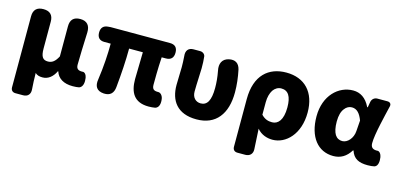

<svg xmlns="http://www.w3.org/2000/svg" viewBox="-69 -1027 3483 1673"><g transform="rotate(15 1672.5 -190.5)"><path d="M72 -183V160C72 186 88 202 114 202H162H183C225 202 249 175 245 132C241 85 240 40 239 -15C257 4 280 8 306 8C354 8 396 -23 422 -79H425C445 -18 498 14 579 14C603 14 621 12 637 9C672 -3 676 -49 670 -86C666 -110 651 -135 627 -130C626 -130 626 -130 625 -130C592 -130 573 -141 573 -179C573 -248 578 -363 582 -472C584 -533 555 -569 494 -569C434 -569 405 -539 405 -479V-208C379 -158 352 -138 315 -138C270 -138 250 -162 250 -239V-480C250 -539 220 -569 161 -569C102 -569 72 -539 72 -480Z M1219 -569H1068H767L743 -567C702 -564 681 -540 681 -498C681 -454 703 -430 747 -430H804C804 -335 797 -220 780 -102C769 -38 793 1 858 5C915 8 945 -21 950 -78C962 -199 970 -322 970 -430H1094C1093 -338 1089 -219 1089 -187C1089 -67 1133 14 1264 14C1285 14 1306 12 1323 9C1359 -1 1364 -44 1358 -81C1354 -107 1335 -133 1309 -130C1309 -130 1308 -130 1308 -130C1275 -130 1257 -141 1257 -181C1257 -204 1257 -333 1264 -430H1301C1347 -430 1370 -454 1370 -500C1370 -546 1347 -569 1301 -569Z M1893 -70C1938 -125 1960 -203 1960 -300C1960 -366 1952 -434 1938 -500C1925 -555 1889 -577 1834 -565C1775 -552 1755 -504 1768 -445C1779 -387 1783 -338 1783 -292C1783 -179 1753 -130 1695 -130C1652 -130 1618 -161 1618 -216C1618 -292 1625 -383 1625 -427C1625 -466 1624 -502 1620 -534C1617 -553 1598 -569 1574 -569H1528H1513C1470 -569 1445 -541 1451 -492C1454 -455 1455 -419 1455 -392C1455 -338 1451 -285 1451 -231C1451 -90 1521 14 1695 14C1783 14 1849 -16 1893 -70Z M2074 -34V160C2074 186 2090 202 2116 202H2164H2187C2228 202 2253 176 2251 136C2248 76 2245 15 2241 -48C2280 -1 2334 14 2381 14C2501 14 2617 -98 2617 -294C2617 -477 2515 -583 2349 -583C2191 -583 2074 -487 2074 -270ZM2269 -397C2287 -423 2313 -438 2342 -438C2404 -438 2435 -391 2435 -291C2435 -234 2424 -194 2407 -169C2389 -143 2365 -132 2339 -132C2306 -132 2274 -139 2241 -174V-287C2241 -333 2252 -370 2269 -397Z M3255 -358C3267 -416 3282 -476 3295 -532C3300 -553 3288 -569 3263 -569H3216H3173C3146 -569 3125 -551 3120 -525L3111 -474H3106C3069 -551 3015 -583 2952 -583C2820 -583 2700 -471 2700 -283C2700 -98 2790 14 2929 14C2995 14 3046 -16 3084 -78H3089C3111 -10 3159 14 3240 14C3263 14 3284 12 3301 8C3334 -3 3335 -49 3330 -83C3326 -107 3310 -135 3286 -130C3285 -130 3285 -130 3284 -130C3252 -130 3229 -142 3229 -182C3229 -224 3240 -288 3255 -358ZM2906 -168C2891 -193 2882 -231 2882 -285C2882 -340 2894 -378 2913 -402C2931 -427 2955 -438 2979 -438C3025 -438 3054 -404 3076 -345L3069 -248C3065 -183 3019 -132 2972 -132C2945 -132 2922 -143 2906 -168Z"/></g></svg>

Font: GenSenRounded2 TW H
Style: Regular
Weight: 900
Version: Version 2.100;PS 2.1;hotconv 16.6.51;makeotf.lib2.5.65220 DE